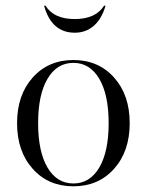

<svg xmlns="http://www.w3.org/2000/svg" viewBox="-20 -645 516 675"><path d="M95 -372.5Q150 -434 238 -434Q326 -434 381 -372.5Q436 -311 436 -212Q436 -113 381 -51.5Q326 10 238 10Q150 10 95 -51.5Q40 -113 40 -212Q40 -311 95 -372.5ZM147 -368Q114 -312 114 -212Q114 -112 147 -56Q180 0 238 0Q296 0 329 -56Q362 -112 362 -212Q362 -312 329 -368Q296 -424 238 -424Q180 -424 147 -368ZM243 -530Q161 -530 135 -625H140Q169 -578 243 -578Q316 -578 346 -625H351Q338 -579 310 -554.5Q282 -530 243 -530Z"/></svg>

Font: Libre Caslon Display
Style: Regular
Weight: 400
Designer: Pablo Impallari, Rodrigo Fuenzalida
Foundry: Pablo Impallari, Rodrigo Fuenzalida
Version: Version 1.002